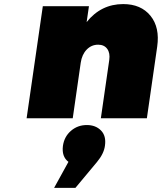

<svg xmlns="http://www.w3.org/2000/svg" viewBox="-20 -577 790 937"><path d="M109.9 0 189 -546.9H414.1L402.8 -469.2Q473.1 -557.1 581.1 -557.1Q668 -557.1 714.4 -500Q760.7 -442.9 747.1 -349.1L696.8 0H472.2L513.2 -284.2Q518.1 -318.4 503.2 -338.6Q488.3 -358.9 459 -358.9Q426.3 -358.9 403.1 -335Q379.9 -311 374 -271L335 0ZM244.1 339.8 314 212.9Q280.3 187.5 287.1 134.8Q293.5 89.8 326.2 61.5Q358.9 33.2 403.8 33.2Q446.8 33.2 472.9 59.8Q499 86.4 492.2 133.8Q487.3 172.9 453.1 213.9L348.1 339.8Z"/></svg>

Font: Trueno Black
Style: Italic
Weight: 900
Designer: Julieta Ulanovsky
Foundry: Julieta Ulanovsky
Version: Version 3.001b | FøM Fix